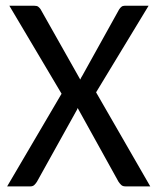

<svg xmlns="http://www.w3.org/2000/svg" viewBox="-20 -662 559 682"><path d="M5.4 0ZM198.7 -329.1 13.2 -641.6H101.6Q111.3 -641.6 115.7 -638.2Q120.1 -634.8 124 -629.4L265.1 -379.4Q268.6 -387.7 272.9 -394L402.8 -627.9Q406.7 -634.3 411.4 -637.9Q416 -641.6 422.9 -641.6H507.8L321.3 -334L513.7 0H425.3Q415.5 0 410.2 -5.4Q404.8 -10.7 400.9 -16.6L255.9 -278.3Q253.4 -271 250 -266.1L111.3 -16.6Q107.4 -10.3 102.1 -5.1Q96.7 0 88.4 0H5.4Z"/></svg>

Font: Carlito
Style: Regular
Weight: 400
Designer: Lukasz Dziedzic
Foundry: tyPoland Lukasz Dziedzic
Version: Version 1.103; Beta1; all basic design good, some composites